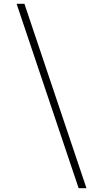

<svg xmlns="http://www.w3.org/2000/svg" viewBox="-20 -843 540 1006"><path d="M392 143 67 -823H108L433 143Z"/></svg>

Font: Iosevka SS18 Extralight
Style: Regular
Weight: 200
Monospace: yes
Designer: Belleve Invis
Foundry: Belleve Invis
Version: Version 25.1.1; ttfautohint (v1.8.4)